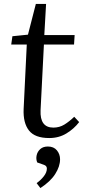

<svg xmlns="http://www.w3.org/2000/svg" viewBox="-20 -687 437 975"><path d="M43 -503 122 -511 162 -667H214L205 -509H359L356 -461H203L186 -127Q182 -39 251 -39Q282 -39 307 -54.5Q332 -70 357 -94L382 -67Q356 -33 317.5 -9.5Q279 14 230 14Q157 14 127 -24.5Q97 -63 100 -133L116 -461H37ZM185 268 166 243Q188 227 203 207.5Q218 188 218 169Q218 155 203 150L169 138Q162 121 166 102Q170 83 184.5 70Q199 57 223 57Q253 57 269 76.5Q285 96 285 122Q285 158 260.5 196.5Q236 235 185 268Z"/></svg>

Font: Literata 36pt
Style: Italic
Weight: 400
Italic angle: -2°
Designer: Latin by Veronika Burian and Jose Scaglione. Greek by Irene Vlachou. Cyrillic by Vera Evstafieva
Foundry: TypeTogether
Version: Version 3.002